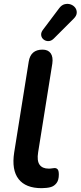

<svg xmlns="http://www.w3.org/2000/svg" viewBox="-20 -972 421 1002"><path d="M197 10Q114 10 77 -37.5Q40 -85 54 -176L130 -651Q135 -682 153 -697.5Q171 -713 202 -713Q231 -713 244.5 -694Q258 -675 253 -640L179 -177Q172 -133 186.5 -112.5Q201 -92 234 -92Q245 -92 252 -93.5Q259 -95 265 -95Q275 -95 281 -88Q287 -81 287 -61Q287 -32 275 -16.5Q263 -1 246 4Q237 7 223 8.5Q209 10 197 10ZM261 -771Q248 -758 233.5 -757.5Q219 -757 208 -765.5Q197 -774 195 -787.5Q193 -801 203 -815L288 -928Q301 -946 317.5 -950Q334 -954 348.5 -949Q363 -944 372 -932.5Q381 -921 380.5 -905.5Q380 -890 365 -875Z"/></svg>

Font: Nunito ExtraLight
Style: Italic
Weight: 200
Italic angle: -9°
Designer: Vernon Adams
Foundry: Vernon Adams
Version: Version 3.602